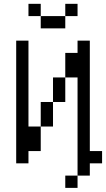

<svg xmlns="http://www.w3.org/2000/svg" viewBox="-20 -832 540 978"><path d="M187.5 -750H125V-812.5H187.5ZM62.5 -625H125V-187.5H187.5V-62.5H125V0H62.5ZM187.5 -312.5H250V-187.5H187.5ZM187.5 -750H312.5V-687.5H187.5ZM250 -437.5H312.5V-312.5H250ZM312.5 62.5H375V125H312.5ZM312.5 -562.5H375V-625H437.5V-62.5H500V0H437.5V62.5H375V-437.5H312.5ZM312.5 -812.5H375V-750H312.5Z"/></svg>

Font: 寒蝉点阵体 16px
Style: Regular
Weight: 400
Designer: Designed by Warren2060
Foundry: ChillType
Version: Version 1.000